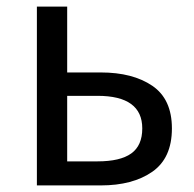

<svg xmlns="http://www.w3.org/2000/svg" viewBox="-20 -563 588 583"><path d="M92 0V-543H184V-343H286Q383 -343 442.5 -302.5Q502 -262 502 -173Q502 -83 442.5 -41.5Q383 0 286 0ZM184 -73H276Q345 -73 378.5 -97Q412 -121 412 -173Q412 -272 276 -272H184Z"/></svg>

Font: Chocolate Classical Sans
Style: Regular
Weight: 400
Designer: 田海東、宇文滿月
Foundry: Moonlit Owen
Version: Version 1.001